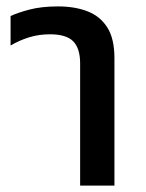

<svg xmlns="http://www.w3.org/2000/svg" viewBox="-20 -579 455 599"><path d="M230 0V-381Q230 -428 208.5 -450Q187 -472 136 -472Q101 -472 70.5 -462.5Q40 -453 13 -437V-529Q34 -539 71.5 -549Q109 -559 161 -559Q214 -559 253.5 -543.5Q293 -528 315 -493Q337 -458 337 -398V0Z"/></svg>

Font: Noto Sans Thai Medium
Style: Regular
Weight: 500
Designer: Monotype Design Team
Foundry: Monotype Imaging Inc.
Version: Version 2.001